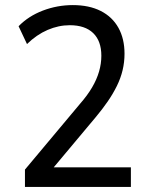

<svg xmlns="http://www.w3.org/2000/svg" viewBox="-20 -734 589 754"><path d="M78 0V-68L294 -326Q323 -359 341.5 -390.5Q360 -422 369 -453Q378 -484 378 -515Q378 -573 346 -604Q314 -635 254 -635Q210 -635 167 -616.5Q124 -598 86 -561L53 -631Q92 -671 148.5 -692.5Q205 -714 266 -714Q330 -714 375.5 -691Q421 -668 445 -625Q469 -582 469 -523Q469 -490 461.5 -458.5Q454 -427 439 -396.5Q424 -366 403 -335.5Q382 -305 356 -274L181 -65L180 -77H494V0Z"/></svg>

Font: Nunito Sans 10pt SemiCondensed Medium
Style: Regular
Weight: 500
Width: 4
Designer: Vernon Adams
Foundry: Vernon Adams
Version: Version 3.101;gftools[0.9.27]